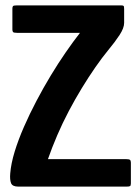

<svg xmlns="http://www.w3.org/2000/svg" viewBox="-20 -693 516 713"><path d="M430 -673Q437 -673 439 -671Q441 -669 441 -659V-608Q441 -589 424 -563Q407 -537 382 -507Q359 -479 334 -443Q309 -407 284 -366Q259 -325 235.5 -280.5Q212 -236 192.5 -190.5Q173 -145 158 -102H449Q460 -102 463 -99Q466 -96 466 -89V-12Q466 -4 463 -2Q460 0 450 0H48Q26 0 21 -13Q16 -26 18 -49Q21 -86 34.5 -130Q48 -174 69 -222Q90 -270 115.5 -318.5Q141 -367 168.5 -412.5Q196 -458 224 -498.5Q252 -539 277 -571H44Q31 -571 28.5 -574Q26 -577 26 -583V-661Q26 -668 28.5 -670.5Q31 -673 43 -673Z"/></svg>

Font: Glory Thin
Style: Bold
Weight: 700
Version: Version 1.011